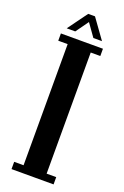

<svg xmlns="http://www.w3.org/2000/svg" viewBox="-160 -882 600 931"><g transform="rotate(20 140.0 -417.0)"><path d="M32 0V-37.5H80.5V-662.5H32V-700H249V-662.5H199.5V-37.5H249V0ZM50 -733 124 -834.5H159L232 -733H187.5L141 -798.5L94 -733Z"/></g></svg>

Font: Imbue 10pt
Style: Bold
Weight: 700
Designer: Tyler Finck
Foundry: Etcetera Type Company
Version: Version 1.102; ttfautohint (v1.8.3)